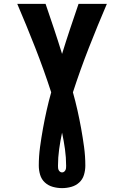

<svg xmlns="http://www.w3.org/2000/svg" viewBox="-20 -755 640 990"><path d="M300 215Q276 215 252.5 208.5Q229 202 211.5 186Q194 170 187 146.5Q180 123 180 99Q180 51 186.5 3Q193 -45 201.5 -92Q210 -139 220.5 -186Q231 -233 244 -279Q206 -396 161.5 -509.5Q117 -623 69 -735H215Q237 -671 258.5 -606.5Q280 -542 300 -477Q320 -542 341.5 -606.5Q363 -671 385 -735H531Q483 -623 438.5 -509.5Q394 -396 356 -279Q369 -233 379.5 -186Q390 -139 398.5 -92Q407 -45 413.5 3Q420 51 420 99Q420 123 413 146.5Q406 170 388.5 186Q371 202 347.5 208.5Q324 215 300 215ZM300 134Q306 134 310.5 130.5Q315 127 317.5 122Q320 117 320.5 111.5Q321 106 321 100Q321 57 315 14Q309 -29 300 -71Q291 -29 285 14Q279 57 279 100Q279 106 279.5 111.5Q280 117 282.5 122Q285 127 289.5 130.5Q294 134 300 134Z"/></svg>

Font: Iosevka Custom Heavy Extended
Style: Regular
Weight: 900
Width: 7
Monospace: yes
Designer: Belleve Invis
Foundry: Belleve Invis
Version: Version 11.2.4; ttfautohint (v1.8.4)